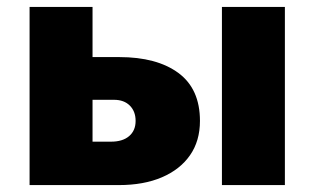

<svg xmlns="http://www.w3.org/2000/svg" viewBox="-20 -535 909 555"><path d="M65.5 0V-515H247.5V-125.5H301Q334.5 -125.5 353.2 -141.5Q372 -157.5 372 -185.5Q372 -213 355.2 -229.8Q338.5 -246.5 309.5 -246.5H230V-370H324.5Q433.5 -370 495.8 -324Q558 -278 558 -185.5Q558 -127.5 529.2 -86.2Q500.5 -45 448 -22.5Q395.5 0 323.5 0ZM621.5 0V-515H803.5V0Z"/></svg>

Font: Geologica Roman ExtraBold
Style: Regular
Weight: 800
Designer: Sindre Bremnes, Frode Helland
Foundry: Monokrom Skriftforlag AS
Version: Version 1.010;gftools[0.9.28]